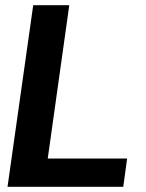

<svg xmlns="http://www.w3.org/2000/svg" viewBox="-20 -720 561 740"><path d="M9 0 108 -700H247L164 -109H470L455 0Z"/></svg>

Font: Host Grotesk Black
Style: Italic
Weight: 900
Italic angle: -8°
Designer: Doğukan Karapınar based on Poppins by Indian Type Foundry, Jonny Pinhorn
Foundry: Element Type
Version: Version 1.000; ttfautohint (v1.8.4.7-5d5b);gftools[0.9.33]